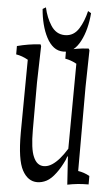

<svg xmlns="http://www.w3.org/2000/svg" viewBox="-60 -778 466 804"><g transform="rotate(5 173.0 -376.0)"><path d="M41 -208V-214.8Q42 -370.6 43.5 -517.1Q18.6 -531.2 -6.8 -535.2Q-6.8 -557.6 -6.8 -570.3Q41.5 -583 89.4 -585.9Q91.8 -587.4 94.2 -578.6Q92.3 -506.8 90.3 -424.8Q90.3 -330.1 90.3 -225.6Q90.3 -146.5 105 -113.8Q119.6 -79.1 148.9 -79.1Q166.5 -79.1 183.6 -90.3Q213.9 -109.9 245.1 -160.6Q246.1 -344.2 247.6 -518.1Q222.7 -531.7 199.7 -535.2Q199.7 -557.6 199.7 -570.8Q245.1 -583.5 292 -585.9Q294.4 -586.9 297.4 -578.6Q295.9 -506.8 294.4 -424.8Q294.4 -252.9 294.4 -71.3Q318.8 -67.9 342.8 -54.7Q342.8 -42 342.8 -19Q340.8 -19 338.4 -19Q296.4 -19 253.9 -10.3Q250 -74.7 246.1 -129.9Q242.2 -126.5 238.3 -112.8Q222.2 -78.6 205.1 -56.2Q185.5 -29.8 166.3 -19.8Q147 -9.8 127 -9.8Q87.9 -9.8 64.5 -53Q41 -96.2 41 -208ZM86.9 -734.4 100.1 -742.2Q109.9 -698.7 129.9 -668Q151.9 -633.3 189.2 -633.3Q226.6 -633.3 248 -668Q267.1 -698.7 277.3 -742.2L290.5 -734.4Q288.1 -701.2 280.3 -670.7Q272.5 -640.1 259.5 -615.5Q246.6 -590.8 229.5 -577.4Q212.4 -564 189.2 -564Q166 -564 148.4 -577.4Q130.9 -590.8 117.9 -615.5Q105 -640.1 97.2 -670.7Q89.4 -701.2 86.9 -734.4Z"/></g></svg>

Font: Scarab Serif
Style: Condensed-Light
Weight: 300
Designer: John Roberts
Foundry: Scarab
Version: 1.0